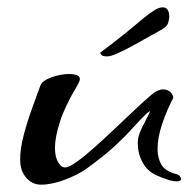

<svg xmlns="http://www.w3.org/2000/svg" viewBox="-20 -498 515 524"><path d="M92 6Q68 6 51.5 -13Q35 -32 35 -63Q35 -93 45 -130.5Q55 -168 68 -203.5Q81 -239 90 -264Q95 -278 120.5 -287Q146 -296 168 -296Q181 -296 189.5 -293Q198 -290 198 -282Q198 -280 196.5 -276Q195 -272 190 -263Q157 -208 143.5 -165.5Q130 -123 130 -95Q130 -70 138.5 -55.5Q147 -41 157 -41Q168 -41 189 -56Q210 -71 237 -95Q264 -119 292.5 -146Q321 -173 347.5 -198Q374 -223 394 -240Q411 -254 425 -254Q439 -254 447 -244.5Q455 -235 452 -229Q436 -199 423 -161Q410 -123 410 -91Q410 -67 420 -49.5Q430 -32 457 -24Q467 -22 470.5 -17.5Q474 -13 474 -10Q474 -3 462 -3Q455 -3 443 -6Q424 -12 408 -19Q392 -26 380 -39Q370 -50 363 -68Q356 -86 356 -109Q356 -127 368 -150.5Q380 -174 386 -186Q389 -192 389 -194Q389 -196 381 -189Q361 -170 342 -148.5Q323 -127 294.5 -100.5Q266 -74 218 -39Q193 -21 157 -7.5Q121 6 92 6ZM272 -344Q254 -344 254 -355Q282 -375 313 -400Q344 -425 370 -447Q387 -461 400.5 -469.5Q414 -478 424 -478Q442 -478 442 -451Q442 -447 439 -436Q436 -425 419 -416Q406 -409 385 -397Q364 -385 342 -373Q320 -361 301 -352.5Q282 -344 272 -344Z"/></svg>

Font: Grechen Fuemen
Style: Regular
Weight: 400
Designer: Robert E. Leuschke
Foundry: Robert E. Leuschke
Version: Version 1.010; ttfautohint (v1.8.3)